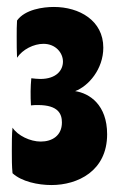

<svg xmlns="http://www.w3.org/2000/svg" viewBox="-20 -921 341 552"><path d="M69 -618C76 -619 84 -619 89 -619C148 -619 158 -593 158 -569C158 -531 130 -514 97 -514C67 -514 31 -531 16 -554C14 -535 14 -510 14 -486C14 -464 14 -444 16 -423C42 -399 89 -389 128 -389C203 -389 288 -429 288 -535C288 -620 237 -653 196 -659C234 -673 277 -722 277 -784C277 -862 208 -901 135 -901C104 -901 52 -894 29 -862C28 -841 28 -839 28 -816C28 -792 28 -775 29 -755C45 -779 77 -795 105 -795C140 -795 161 -769 161 -744C161 -719 142 -694 96 -694C88 -694 79 -695 70 -696C69 -684 68 -671 68 -659C68 -644 68 -632 69 -618Z"/></svg>

Font: Ranchers
Style: Regular
Weight: 400
Designer: Pablo Impallari, Brenda Gallo
Foundry: Pablo Impallari, Brenda Gallo
Version: Version 1.000